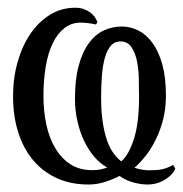

<svg xmlns="http://www.w3.org/2000/svg" viewBox="-20 -478 485 509"><path d="M444.8 -30.8Q439 -19 430.2 -11.2Q421.4 -3.4 411.4 1.7Q401.4 6.8 391.1 9Q380.9 11.2 371.6 11.2Q362.8 11.2 353 9.8Q343.3 8.3 333.3 5.6Q323.2 2.9 314 -1.5Q304.7 -5.9 296.9 -11.7Q281.7 -3.4 259.5 3.9Q237.3 11.2 214.8 11.2Q168 11.2 130.9 -5.6Q93.8 -22.5 67.9 -53.2Q42 -84 28.3 -127.2Q14.6 -170.4 14.6 -223.1Q14.6 -271.5 26.9 -314.2Q39.1 -356.9 60.8 -388.7Q82.5 -420.4 112.8 -439Q143.1 -457.5 179.7 -457.5Q191.9 -457.5 201.7 -454.1Q211.4 -450.7 218.8 -445.3Q226.1 -439.9 231 -433.1Q235.8 -426.3 238.3 -419.4L234.4 -413.1Q223.6 -415.5 213.6 -416.7Q203.6 -418 193.8 -418Q169.4 -418 150.9 -403.6Q132.3 -389.2 119.9 -363.5Q107.4 -337.9 101.3 -302Q95.2 -266.1 95.2 -223.1Q95.2 -182.6 103 -147Q110.8 -111.3 127 -84.5Q143.1 -57.6 167.2 -42.2Q191.4 -26.9 224.1 -26.9Q237.8 -26.9 247.6 -29.1Q257.3 -31.2 264.2 -34.2Q245.6 -43.9 230 -62.3Q214.4 -80.6 202.9 -104.7Q191.4 -128.9 185.1 -157.5Q178.7 -186 178.7 -215.3Q178.7 -267.1 188.5 -303.5Q198.2 -339.8 215.1 -363Q231.9 -386.2 254.6 -397Q277.3 -407.7 303.2 -407.7Q325.7 -407.7 346.7 -397.2Q367.7 -386.7 384 -364.5Q400.4 -342.3 410.2 -307.6Q419.9 -272.9 419.9 -224.6Q419.9 -190.4 412.4 -161.1Q404.8 -131.8 392.8 -107.7Q380.9 -83.5 366 -64.7Q351.1 -45.9 336.4 -33.2Q349.1 -29.3 360.6 -27.6Q372.1 -25.9 386.2 -26.9Q416 -26.9 439 -41ZM248 -216.3Q248 -160.6 260.3 -116.7Q272.5 -72.8 301.3 -50.3Q320.8 -65.9 334.7 -108.6Q348.6 -151.4 348.6 -220.2Q348.6 -245.6 347.9 -272Q347.2 -298.3 342.3 -319.6Q337.4 -340.8 327.4 -354.5Q317.4 -368.2 298.8 -368.2Q283.7 -368.2 273.9 -356.9Q264.2 -345.7 258.3 -325.7Q252.4 -305.7 250.2 -277.8Q248 -250 248 -216.3Z"/></svg>

Font: PT Astra Serif
Style: Regular
Weight: 400
Designer: A.Korolkova, I. Chaeva
Foundry: ParaType Ltd
Version: Version 1.002